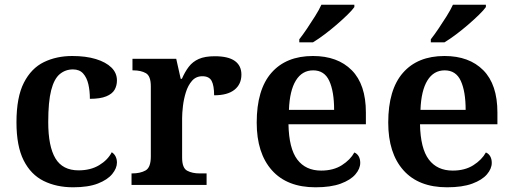

<svg xmlns="http://www.w3.org/2000/svg" viewBox="-20 -786 2179 816"><path d="M291 10Q220 10 165.5 -17Q111 -44 80.5 -104.5Q50 -165 50 -266Q50 -373 81.5 -434.5Q113 -496 166.5 -522Q220 -548 287 -548Q345 -548 387.5 -535Q430 -522 453.5 -499Q477 -476 477 -444Q477 -422 467 -404.5Q457 -387 431.5 -376.5Q406 -366 362 -366Q362 -400 355.5 -428Q349 -456 333.5 -473.5Q318 -491 290 -491Q258 -491 234 -471Q210 -451 197.5 -402.5Q185 -354 185 -267Q185 -164 215.5 -113Q246 -62 314 -62Q365 -62 401.5 -84Q438 -106 455 -139Q466 -132 471.5 -120.5Q477 -109 477 -95Q477 -71 457 -46.5Q437 -22 396 -6Q355 10 291 10Z M539 0V-49H542Q576 -49 598.5 -61.5Q621 -74 621 -121V-419Q621 -463 600 -475Q579 -487 546 -487H543V-536H729L748 -451H753Q766 -481 782.5 -502.5Q799 -524 825 -535.5Q851 -547 893 -547Q950 -547 978 -527Q1006 -507 1006 -469Q1006 -428 976.5 -404.5Q947 -381 890 -381Q890 -422 879.5 -442Q869 -462 840 -462Q813 -462 796 -442.5Q779 -423 770 -394Q761 -365 757.5 -335Q754 -305 754 -284V-116Q754 -72 775.5 -60.5Q797 -49 828 -49H858V0Z M1321 10Q1200 10 1135.5 -62.5Q1071 -135 1071 -265Q1071 -405 1133.5 -476.5Q1196 -548 1310 -548Q1415 -548 1475 -487.5Q1535 -427 1535 -308V-258H1206Q1208 -155 1243.5 -108Q1279 -61 1345 -61Q1397 -61 1433 -84Q1469 -107 1486 -138Q1498 -133 1504.5 -121.5Q1511 -110 1511 -94Q1511 -69 1490.5 -45Q1470 -21 1428 -5.5Q1386 10 1321 10ZM1400 -319Q1400 -397 1379.5 -442Q1359 -487 1311 -487Q1264 -487 1237.5 -444Q1211 -401 1208 -319ZM1252 -619Q1267 -638 1284.5 -664Q1302 -690 1319 -717Q1336 -744 1346 -766H1486V-756Q1477 -743 1456.5 -723Q1436 -703 1410.5 -681Q1385 -659 1359 -639.5Q1333 -620 1310 -606H1252Z M1880 10Q1759 10 1694.5 -62.5Q1630 -135 1630 -265Q1630 -405 1692.5 -476.5Q1755 -548 1869 -548Q1974 -548 2034 -487.5Q2094 -427 2094 -308V-258H1765Q1767 -155 1802.5 -108Q1838 -61 1904 -61Q1956 -61 1992 -84Q2028 -107 2045 -138Q2057 -133 2063.5 -121.5Q2070 -110 2070 -94Q2070 -69 2049.5 -45Q2029 -21 1987 -5.5Q1945 10 1880 10ZM1959 -319Q1959 -397 1938.5 -442Q1918 -487 1870 -487Q1823 -487 1796.5 -444Q1770 -401 1767 -319ZM1811 -619Q1826 -638 1843.5 -664Q1861 -690 1878 -717Q1895 -744 1905 -766H2045V-756Q2036 -743 2015.5 -723Q1995 -703 1969.5 -681Q1944 -659 1918 -639.5Q1892 -620 1869 -606H1811Z"/></svg>

Font: Noto Nastaliq Urdu SemiBold
Style: Regular
Weight: 600
Version: Version 3.007